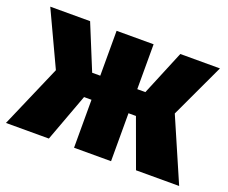

<svg xmlns="http://www.w3.org/2000/svg" viewBox="-98 -679 977 824"><g transform="rotate(20 390.5 -267.0)"><path d="M778 -534H597L512 -329H475V-534H306V-329H269L185 -534H3L119 -286L-5 0H191L272 -219H306V0H475V-219H509L589 0H786L662 -286Z"/></g></svg>

Font: Fira Sans Heavy
Style: Regular
Weight: 900
Designer: bBox Type GmbH & Carrois Corporate GbR & Edenspiekermann AG
Foundry: bBox Type GmbH & Carrois Corporate GbR & Edenspiekermann AG
Version: Version 4.300;PS 004.300;hotconv 1.0.88;makeotf.lib2.5.64775